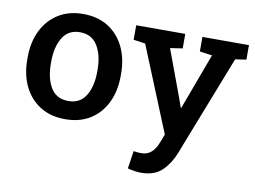

<svg xmlns="http://www.w3.org/2000/svg" viewBox="-80 -656 1312 986"><g transform="rotate(10 576.5 -162.5)"><path d="M279.3 10.3Q203.1 10.3 148.4 -24.2Q93.8 -58.6 64.5 -119.1Q35.2 -179.7 35.2 -258.8V-269Q35.2 -347.7 64.5 -408.2Q93.8 -468.8 148.4 -503.4Q203.1 -538.1 278.3 -538.1Q354.5 -538.1 409.2 -503.7Q463.9 -469.2 493.2 -408.4Q522.5 -347.7 522.5 -269V-258.8Q522.5 -179.2 493.2 -118.7Q463.9 -58.1 409.4 -23.9Q355 10.3 279.3 10.3ZM279.3 -84.5Q340.3 -84.5 370.1 -133.1Q399.9 -181.6 399.9 -258.8V-269Q399.9 -344.7 369.9 -393.8Q339.8 -442.9 278.3 -442.9Q217.3 -442.9 187.7 -393.8Q158.2 -344.7 158.2 -269V-258.8Q158.2 -181.6 187.7 -133.1Q217.3 -84.5 279.3 -84.5ZM710.4 213.4Q695.3 213.4 675.5 210.4Q655.8 207.5 641.1 203.1L654.8 110.8Q663.1 112.3 675.8 113.3Q688.5 114.3 695.8 114.3Q726.6 114.3 747.6 95.2Q768.6 76.2 781.7 41L797.9 -1L617.2 -443.8L555.7 -452.6V-528.3H811.5V-452.6L747.1 -442.9L838.4 -196.8L854.5 -150.9H857.4L965.8 -443.4L900.9 -452.6V-528.3H1143.6V-452.6L1086.4 -444.3L881.8 79.6Q860.4 135.7 820.8 174.6Q781.2 213.4 710.4 213.4Z"/></g></svg>

Font: Roboto Slab Medium
Style: Regular
Weight: 500
Designer: Google
Version: Version 2.001; ttfautohint (v1.8.3)